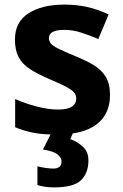

<svg xmlns="http://www.w3.org/2000/svg" viewBox="-20 -576 537 836"><path d="M459 -162Q459 -79 400.5 -34.5Q342 10 226 10Q169 10 128 2.5Q87 -5 46 -22V-145Q90 -125 141 -112Q192 -99 231 -99Q275 -99 293.5 -112Q312 -125 312 -146Q312 -160 304.5 -171Q297 -182 272 -196Q247 -210 194 -232Q143 -254 110 -275.5Q77 -297 61 -327.5Q45 -358 45 -404Q45 -480 104 -518Q163 -556 261 -556Q312 -556 358 -546Q404 -536 453 -513L408 -406Q368 -423 332 -434.5Q296 -446 259 -446Q193 -446 193 -410Q193 -397 201.5 -386.5Q210 -376 234.5 -364Q259 -352 307 -332Q354 -313 388 -292.5Q422 -272 440.5 -241.5Q459 -211 459 -162ZM365 122Q365 178 332.5 209Q300 240 214 240Q192 240 174.5 237Q157 234 143 230V148Q157 152 177.5 155Q198 158 213 158Q227 158 237.5 151.5Q248 145 248 128Q248 110 230 96Q212 82 167 75L205 0H299L286 30Q316 40 340.5 62.5Q365 85 365 122Z"/></svg>

Font: Noto Sans IKEA
Style: Bold
Weight: 600
Designer: Monotype Design Team
Foundry: Monotype Imaging Inc.
Version: Version 2.001